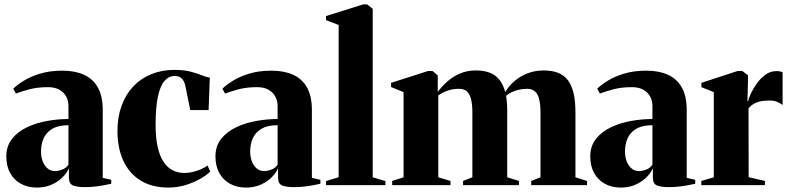

<svg xmlns="http://www.w3.org/2000/svg" viewBox="-20 -837 3578 868"><path d="M147 11Q105 11 73.8 -6.5Q42.5 -24 25.5 -55.5Q8.5 -87 8.5 -129.5Q8.5 -177 34.8 -209.8Q61 -242.5 103.2 -262.2Q145.5 -282 194.5 -290.5Q243.5 -299 289.5 -299V-358.5Q289.5 -382 278.8 -401.2Q268 -420.5 247.5 -431.8Q227 -443 197 -443Q149 -443 111.2 -432.8Q73.5 -422.5 52 -414L40 -436Q57 -453 87.5 -472Q118 -491 161.8 -504.2Q205.5 -517.5 262 -517.5Q318 -517.5 358.8 -499.5Q399.5 -481.5 422 -442.2Q444.5 -403 444.5 -339.5V-33L483 -24V-6.5Q472.5 -4 453.8 -0.2Q435 3.5 411.8 6.2Q388.5 9 364 9Q330.5 9 311 1.8Q291.5 -5.5 291.5 -34.5V-77Q283.5 -56.5 263.5 -36.2Q243.5 -16 214 -2.5Q184.5 11 147 11ZM228 -63.5Q243.5 -63.5 261.8 -70.5Q280 -77.5 289.5 -93V-271Q245.5 -271 218.2 -255.8Q191 -240.5 178.2 -213.8Q165.5 -187 165.5 -152Q165.5 -126.5 173.5 -106.5Q181.5 -86.5 195.8 -75Q210 -63.5 228 -63.5Z M743 11Q666 11 614.5 -21.5Q563 -54 537 -111.5Q511 -169 511 -244.5Q511 -307.5 529.5 -358.5Q548 -409.5 582 -445.8Q616 -482 663.5 -501.5Q711 -521 768 -521Q812.5 -521 842.2 -513Q872 -505 892.5 -496.5Q913 -488 928.5 -486L923 -339.5H840L818.5 -446Q816 -460.5 809.8 -471.2Q803.5 -482 794 -487.8Q784.5 -493.5 769.5 -493.5Q743.5 -493.5 724 -471.5Q704.5 -449.5 694 -400.8Q683.5 -352 683.5 -271.5Q683.5 -213 693 -171.8Q702.5 -130.5 720 -104.5Q737.5 -78.5 761.5 -66.8Q785.5 -55 814 -55Q829 -55 848.2 -59Q867.5 -63 886.2 -70.8Q905 -78.5 918 -89L930.5 -62Q917 -47 887.8 -30Q858.5 -13 820.8 -1Q783 11 743 11Z M1092.5 11Q1050.5 11 1019.2 -6.5Q988 -24 971 -55.5Q954 -87 954 -129.5Q954 -177 980.2 -209.8Q1006.5 -242.5 1048.8 -262.2Q1091 -282 1140 -290.5Q1189 -299 1235 -299V-358.5Q1235 -382 1224.2 -401.2Q1213.5 -420.5 1193 -431.8Q1172.5 -443 1142.5 -443Q1094.5 -443 1056.8 -432.8Q1019 -422.5 997.5 -414L985.5 -436Q1002.5 -453 1033 -472Q1063.5 -491 1107.2 -504.2Q1151 -517.5 1207.5 -517.5Q1263.5 -517.5 1304.2 -499.5Q1345 -481.5 1367.5 -442.2Q1390 -403 1390 -339.5V-33L1428.5 -24V-6.5Q1418 -4 1399.2 -0.2Q1380.5 3.5 1357.2 6.2Q1334 9 1309.5 9Q1276 9 1256.5 1.8Q1237 -5.5 1237 -34.5V-77Q1229 -56.5 1209 -36.2Q1189 -16 1159.5 -2.5Q1130 11 1092.5 11ZM1173.5 -63.5Q1189 -63.5 1207.2 -70.5Q1225.5 -77.5 1235 -93V-271Q1191 -271 1163.8 -255.8Q1136.5 -240.5 1123.8 -213.8Q1111 -187 1111 -152Q1111 -126.5 1119 -106.5Q1127 -86.5 1141.2 -75Q1155.5 -63.5 1173.5 -63.5Z M1511 -36V-724L1454 -746V-764.5L1621.5 -817H1640L1665 -797V-35.5L1722.5 -18.5V0H1454V-18.5Z M1753 0V-19L1804.5 -35.5V-420.5L1748 -443.5V-462.5L1915 -516H1935.5L1959 -496V-421.5Q1975.5 -444.5 2000.5 -467Q2025.5 -489.5 2058.2 -504Q2091 -518.5 2130 -518.5Q2188 -518.5 2219.5 -494.2Q2251 -470 2264 -421Q2280.5 -448.5 2306 -470.5Q2331.5 -492.5 2365 -505.5Q2398.5 -518.5 2438 -518.5Q2475.5 -518.5 2502.5 -508Q2529.5 -497.5 2547 -474.8Q2564.5 -452 2573 -416Q2581.5 -380 2581.5 -328.5V-35.5L2634 -19V0H2381.5V-19L2423.5 -35.5V-328.5Q2423.5 -363 2418 -386.8Q2412.5 -410.5 2399.2 -423Q2386 -435.5 2363 -435.5Q2343 -435.5 2325 -431.2Q2307 -427 2292.5 -420Q2278 -413 2268 -404Q2269 -398 2270.2 -387.2Q2271.5 -376.5 2272.2 -365Q2273 -353.5 2273 -343V-35.5L2326 -19V0H2073.5V-19L2115.5 -35.5V-328.5Q2115.5 -363 2110 -386.8Q2104.5 -410.5 2091.5 -423Q2078.5 -435.5 2055.5 -435.5Q2025.5 -435.5 2001.5 -426.5Q1977.5 -417.5 1961.5 -405.5V-35.5L2016.5 -19V0Z M2787 11Q2745 11 2713.8 -6.5Q2682.5 -24 2665.5 -55.5Q2648.5 -87 2648.5 -129.5Q2648.5 -177 2674.8 -209.8Q2701 -242.5 2743.2 -262.2Q2785.5 -282 2834.5 -290.5Q2883.5 -299 2929.5 -299V-358.5Q2929.5 -382 2918.8 -401.2Q2908 -420.5 2887.5 -431.8Q2867 -443 2837 -443Q2789 -443 2751.2 -432.8Q2713.5 -422.5 2692 -414L2680 -436Q2697 -453 2727.5 -472Q2758 -491 2801.8 -504.2Q2845.5 -517.5 2902 -517.5Q2958 -517.5 2998.8 -499.5Q3039.5 -481.5 3062 -442.2Q3084.5 -403 3084.5 -339.5V-33L3123 -24V-6.5Q3112.5 -4 3093.8 -0.2Q3075 3.5 3051.8 6.2Q3028.5 9 3004 9Q2970.5 9 2951 1.8Q2931.5 -5.5 2931.5 -34.5V-77Q2923.5 -56.5 2903.5 -36.2Q2883.5 -16 2854 -2.5Q2824.5 11 2787 11ZM2868 -63.5Q2883.5 -63.5 2901.8 -70.5Q2920 -77.5 2929.5 -93V-271Q2885.5 -271 2858.2 -255.8Q2831 -240.5 2818.2 -213.8Q2805.5 -187 2805.5 -152Q2805.5 -126.5 2813.5 -106.5Q2821.5 -86.5 2835.8 -75Q2850 -63.5 2868 -63.5Z M3150.5 0V-19L3207 -35.5V-420.5L3151 -443V-462.5L3314.5 -516H3335.5L3361.5 -497V-471L3359 -378.5L3362 -379.5Q3364 -391 3374 -413Q3384 -435 3400.8 -458.8Q3417.5 -482.5 3440 -499Q3462.5 -515.5 3489.5 -515.5Q3500 -515.5 3506.8 -514Q3513.5 -512.5 3518 -510V-362.5Q3511.5 -368 3496.2 -375.2Q3481 -382.5 3459.5 -382.5Q3440 -382.5 3422.8 -379.8Q3405.5 -377 3390.8 -369.2Q3376 -361.5 3364 -347L3364.5 -36L3438 -19V0Z"/></svg>

Font: Merriweather 144pt ExtraBold
Style: Regular
Weight: 800
Version: Version 2.100